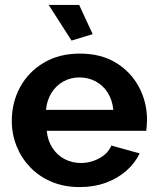

<svg xmlns="http://www.w3.org/2000/svg" viewBox="-20 -751 639 781"><path d="M28 -259Q28 -334 61.5 -396Q95 -458 157.5 -495.5Q220 -533 305 -533Q391 -533 452 -495.5Q513 -458 545.5 -396.5Q578 -335 578 -264Q578 -252 577 -239.5Q576 -227 575 -219H170Q174 -179 193.5 -149Q213 -119 243.5 -103.5Q274 -88 309 -88Q349 -88 384.5 -107.5Q420 -127 433 -159L548 -127Q529 -87 493.5 -56Q458 -25 410 -7.5Q362 10 304 10Q241 10 190 -11.5Q139 -33 103 -70.5Q67 -108 47.5 -156.5Q28 -205 28 -259ZM441 -304Q437 -344 418.5 -373.5Q400 -403 370 -419.5Q340 -436 303 -436Q267 -436 237.5 -419.5Q208 -403 189.5 -373.5Q171 -344 167 -304ZM178 -731H302L357 -612L271 -586Z"/></svg>

Font: YasnoRaleway
Style: Bold
Weight: 700
Designer: Matt McInerney, Pablo Impallari, Rodrigo Fuenzalida
Foundry: Matt McInerney, Pablo Impallari, Rodrigo Fuenzalida
Version: Version 4.026